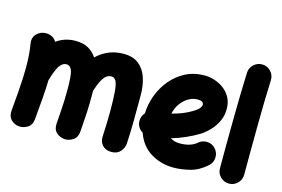

<svg xmlns="http://www.w3.org/2000/svg" viewBox="-103 -971 1886 1282"><g transform="rotate(15 840.0 -330.0)"><path d="M28.8 -11.7Q42 -151.4 45.9 -237.3Q45.4 -245.6 46.4 -253.4Q47.9 -287.1 47.9 -315.9Q47.9 -361.8 44.9 -399.7Q42 -437.5 35.6 -476.1Q29.3 -514.2 48.8 -537.6Q68.4 -561 96.7 -567.9Q123 -574.2 149.9 -565.2Q176.8 -556.2 190.9 -530.8Q217.8 -550.3 250.5 -561.3Q283.2 -572.3 323.2 -572.3Q376 -572.3 411.4 -552Q446.8 -531.7 469.2 -497.1Q505.9 -532.7 551.8 -552.2Q597.7 -571.8 654.8 -571.8Q720.2 -571.8 759.8 -540.3Q799.3 -508.8 817.4 -454.6Q835.4 -400.4 835.4 -332.5Q835.4 -252.9 834.7 -167.5Q834 -82 829.6 0.5Q827.6 31.7 805.7 57.1Q783.7 82.5 743.7 82.5Q702.6 82.5 680.9 57.9Q659.2 33.2 661.1 1Q663.6 -49.3 665 -93.3Q666.5 -137.2 666.5 -174.8Q666.5 -264.2 662.1 -314.2Q657.7 -364.3 646.5 -384.5Q635.3 -404.8 613.8 -404.8Q597.2 -404.8 582 -394.8Q566.9 -384.8 551.8 -357.9Q536.6 -331.1 520 -279.8Q520.5 -263.7 520.5 -246.1Q520.5 -212.4 520 -185.5Q519.5 -158.7 518.1 -132.1Q516.6 -105.5 514.4 -72.5Q512.2 -39.6 508.8 5.9Q505.9 45.4 478 64Q450.2 82.5 418.5 80.6Q387.2 78.1 363 56.6Q338.9 35.2 341.8 -5.9Q346.2 -64 348.6 -101.8Q351.1 -139.6 352.3 -172.1Q353.5 -204.6 353.5 -246.1Q353.5 -338.4 342.8 -371.8Q332 -405.3 303.2 -405.3Q275.4 -405.3 254.6 -373.3Q233.9 -341.3 214.4 -270.5Q212.9 -215.8 208 -148.9Q203.1 -82 194.8 3.9Q191.4 43.9 162.4 62Q133.3 80.1 101.6 76.7Q71.3 73.7 48.3 51.3Q25.4 28.8 28.8 -11.7Z M1397.5 -2Q1345.2 45.4 1285.4 60.8Q1225.6 76.2 1169.9 76.2Q1084.5 76.2 1013.9 33.7Q943.4 -8.8 912.6 -95.7Q895.5 -106 884.3 -123Q873 -140.1 871.6 -161.6Q869.1 -197.8 893.6 -224.1Q895.5 -287.1 918.2 -348.9Q940.9 -410.6 982.7 -461.2Q1024.4 -511.7 1083 -542Q1141.6 -572.3 1215.3 -572.3Q1247.6 -572.3 1282.2 -561.5Q1316.9 -550.8 1346.9 -528.6Q1377 -506.3 1395.5 -472.7Q1414.1 -439 1414.1 -393.1Q1414.1 -352.5 1400.1 -318.8Q1386.2 -285.2 1365.5 -259Q1344.7 -232.9 1324 -215.6Q1303.2 -198.2 1289.6 -189.9Q1244.6 -163.1 1198.7 -142.8Q1152.8 -122.6 1104.5 -108.9Q1129.9 -90.8 1169.9 -90.8Q1209 -90.8 1238 -100.3Q1267.1 -109.9 1285.2 -126Q1311 -148.9 1345.7 -147.5Q1380.4 -146 1403.3 -120.1Q1426.3 -94.7 1424.8 -59.8Q1423.3 -24.9 1397.5 -2ZM1210.4 -405.3Q1178.7 -405.3 1148.7 -388.2Q1118.7 -371.1 1096.2 -340.3Q1073.7 -309.6 1064.9 -268.6Q1140.1 -287.1 1197.3 -321.3Q1231.9 -341.8 1241.9 -355.7Q1252 -369.6 1252 -378.9Q1252 -405.3 1210.4 -405.3Z M1569.3 -742.7Q1604 -741.2 1627.2 -715.6Q1650.4 -689.9 1648.9 -655.3Q1646 -593.8 1644.3 -511.5Q1642.6 -429.2 1641.6 -338.4Q1640.6 -247.6 1640.4 -159.7Q1640.1 -71.8 1640.1 0Q1640.1 34.2 1615.5 58.8Q1590.8 83.5 1556.2 83.5Q1522 83.5 1497.3 58.8Q1472.7 34.2 1472.7 0Q1472.7 -72.3 1472.9 -160.2Q1473.1 -248 1474.4 -339.6Q1475.6 -431.2 1477.3 -514.9Q1479 -598.6 1481.9 -663.1Q1483.4 -697.8 1509.3 -720.9Q1535.2 -744.1 1569.3 -742.7Z"/></g></svg>

Font: Mikhak-DS1-FD Black
Style: Regular
Weight: 900
Designer: Amin Abedi
Version: Version 3.2